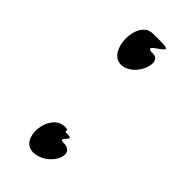

<svg xmlns="http://www.w3.org/2000/svg" viewBox="-166 -515 543 543"><g transform="rotate(45 105.5 -243.5)"><path d="M92.1 -5C149.1 -5 190.1 -85 134.1 -85C105.1 -85 156.1 -110 128.1 -110C99.1 -110 132.1 -120 104.1 -120C46.1 -119 34.1 -5 92.1 -5ZM92.1 -356C144.1 -356 175.1 -442 136.1 -442C78.1 -443 191.1 -481 134.1 -482C104.1 -483 123.1 -482 94.1 -482C35.1 -482 36.1 -356 92.1 -356Z"/></g></svg>

Font: Getaway
Style: Regular
Weight: 400
Version: Version 0.1